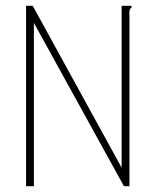

<svg xmlns="http://www.w3.org/2000/svg" viewBox="-20 -643 540 663"><path d="M70 -623H93L400 -64V-623H434V-616Q429 -614 427.5 -607.5Q426 -601 427 -584V0H408L97 -564V0H70Z"/></svg>

Font: Inconsolata ExtraLight
Style: Regular
Weight: 200
Monospace: yes
Designer: Raph Levien, Cyreal, Brenton Simpson
Foundry: Raph Levien, Cyreal, Google
Version: Version 3.001; ttfautohint (v1.8.2.53-6de2)